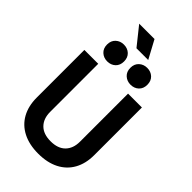

<svg xmlns="http://www.w3.org/2000/svg" viewBox="-322 -1182 1293 1293"><g transform="rotate(45 324.0 -536.0)"><path d="M50 -246V-700H182V-242Q182 -178 218.5 -141Q255 -104 324 -104Q393 -104 429.5 -141Q466 -178 466 -242V-700H598V-246Q598 -166 565.5 -107.5Q533 -49 471.5 -17.5Q410 14 324 14Q238 14 176.5 -17.5Q115 -49 82.5 -107.5Q50 -166 50 -246ZM354 -834Q354 -871 377.5 -892.5Q401 -914 435 -914Q470 -914 493 -892.5Q516 -871 516 -834Q516 -797 493 -775.5Q470 -754 435 -754Q401 -754 377.5 -775.5Q354 -797 354 -834ZM132 -834Q132 -871 155.5 -892.5Q179 -914 213 -914Q248 -914 271 -892.5Q294 -871 294 -834Q294 -797 271 -775.5Q248 -754 213 -754Q179 -754 155.5 -775.5Q132 -797 132 -834ZM290 -956 186 -1086H332L402 -956Z"/></g></svg>

Font: Space Grotesk Frontify
Style: Bold
Weight: 700
Designer: Florian Karsten
Version: Version 2.000